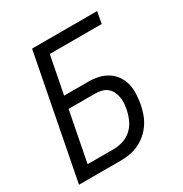

<svg xmlns="http://www.w3.org/2000/svg" viewBox="-158 -790 866 910"><g transform="rotate(-30 275.0 -335.0)"><path d="M14 0 144 -670H500L488 -606H204L164 -401H296Q325 -401 351.5 -395Q378 -389 400 -375Q422 -361 437 -339.5Q452 -318 458.5 -292Q465 -266 463.5 -237.5Q462 -209 457 -181Q452 -157 443.5 -133Q435 -109 420 -87Q405 -65 384.5 -47.5Q364 -30 340 -19Q316 -8 291.5 -4Q267 0 243 0ZM98 -64H242Q267 -64 293.5 -72.5Q320 -81 340 -100Q360 -119 371 -143.5Q382 -168 387 -193Q391 -211 392 -228.5Q393 -246 390 -262.5Q387 -279 379.5 -293.5Q372 -308 359.5 -318Q347 -328 330 -332Q313 -336 296 -336H151Z"/></g></svg>

Font: Lode
Style: Italic
Weight: 400
Italic angle: -11°
Monospace: yes
Designer: Belleve Invis
Foundry: Belleve Invis
Version: Version 29.2.0; ttfautohint (v1.8.3)